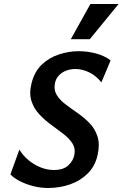

<svg xmlns="http://www.w3.org/2000/svg" viewBox="-20 -927 613 960"><path d="M220 13Q183 13 146 3.5Q109 -6 79 -21.5Q49 -37 32 -55L77 -179Q94 -150 121.5 -127Q149 -104 182 -90.5Q215 -77 250 -77Q297 -77 322 -100.5Q347 -124 352 -154Q358 -186 341.5 -211Q325 -236 295.5 -258.5Q266 -281 234 -304.5Q202 -328 175.5 -356.5Q149 -385 137 -423Q125 -461 138 -512Q153 -570 189.5 -604.5Q226 -639 275 -655Q324 -671 373 -671Q418 -671 460.5 -659.5Q503 -648 533 -625L487 -515Q459 -550 424.5 -566Q390 -582 357 -582Q333 -582 311.5 -574Q290 -566 275 -550.5Q260 -535 255 -512Q248 -478 263.5 -452.5Q279 -427 307.5 -405.5Q336 -384 368.5 -361.5Q401 -339 428 -311Q455 -283 467.5 -244.5Q480 -206 468 -152Q456 -97 419 -60Q382 -23 330 -5Q278 13 220 13ZM334 -731 432 -907H573L429 -731Z"/></svg>

Font: Ysabeau Infant
Style: Bold Italic
Weight: 700
Italic angle: -12°
Designer: Christian Thalmann (Catharsis Fonts)
Version: Version 2.001;gftools[0.9.30]; featfreeze: ss01,ss02,lnum